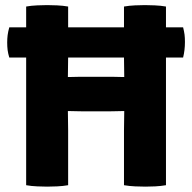

<svg xmlns="http://www.w3.org/2000/svg" viewBox="-20 -708 734 734"><path d="M15.5 -488Q11 -503 9.2 -516.2Q7.5 -529.5 7.5 -545.5Q7.5 -560 9.2 -573.8Q11 -587.5 15.5 -603.5H680Q684 -587.5 685.5 -575.8Q687 -564 687 -547.5Q687 -516 680 -488ZM289.5 -282.5Q282.5 -282.5 273.5 -282.8Q264.5 -283 255.8 -283.2Q247 -283.5 239.5 -283.5Q216 -283.5 191.2 -283Q166.5 -282.5 143 -282.5V-414.5Q166.5 -414.5 191.2 -414Q216 -413.5 239.5 -413.5Q247 -413.5 255.8 -413.8Q264.5 -414 273.5 -414.2Q282.5 -414.5 289.5 -414.5H405Q412.5 -414.5 421.2 -414.2Q430 -414 439 -413.8Q448 -413.5 455 -413.5Q478.5 -413.5 503.2 -414Q528 -414.5 551.5 -414.5V-282.5Q528 -282.5 503.2 -283Q478.5 -283.5 455 -283.5Q448 -283.5 439 -283.2Q430 -283 421.2 -282.8Q412.5 -282.5 405 -282.5ZM240.5 0Q220.5 3.5 198.2 4.5Q176 5.5 160 5.5Q146 5.5 122.5 4.5Q99 3.5 80 0V-683Q99 -686.5 122.5 -687.5Q146 -688.5 160 -688.5Q176 -688.5 198.2 -687.5Q220.5 -686.5 240.5 -683V-489.5Q240.5 -468.5 240 -451.2Q239.5 -434 239.5 -413.5V-283.5Q239.5 -263.5 240 -247Q240.5 -230.5 240.5 -209.5ZM454 -209.5Q454 -230.5 454.5 -247Q455 -263.5 455 -283.5V-413.5Q455 -434 454.5 -451.2Q454 -468.5 454 -489.5V-683Q474 -686.5 496.2 -687.5Q518.5 -688.5 534 -688.5Q548.5 -688.5 571.8 -687.5Q595 -686.5 614.5 -683V0Q594 3.5 573.2 4.5Q552.5 5.5 536 5.5Q519 5.5 496.8 4.5Q474.5 3.5 454 0Z"/></svg>

Font: Signika Light
Style: Bold
Weight: 700
Version: Version 2.003;gftools[0.9.32]